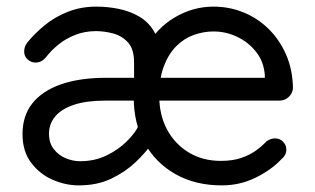

<svg xmlns="http://www.w3.org/2000/svg" viewBox="-20 -550 951 580"><path d="M271 -530Q306 -530 339.5 -523Q373 -516 400.5 -500Q428 -484 444.5 -456.5Q461 -429 461 -388V-260L385 -256V-361Q385 -402 366.5 -422Q348 -442 321.5 -449Q295 -456 270 -456Q236 -456 207 -444.5Q178 -433 156 -415Q134 -397 118 -376Q105 -361 87 -361Q74 -361 63.5 -370.5Q53 -380 53 -394Q53 -401 55 -407.5Q57 -414 62 -421Q83 -447 113.5 -472.5Q144 -498 184 -514Q224 -530 271 -530ZM218 10Q178 10 139 -7Q100 -24 74 -58.5Q48 -93 48 -145Q48 -200 77.5 -237.5Q107 -275 163.5 -295Q220 -315 301 -315H794L780 -302V-323Q777 -364 753.5 -393.5Q730 -423 696 -439Q662 -455 625 -455Q595 -455 565.5 -444.5Q536 -434 512.5 -410.5Q489 -387 475 -350Q461 -313 461 -261Q461 -203 484.5 -159Q508 -115 550 -89.5Q592 -64 647 -64Q683 -64 709 -73Q735 -82 753.5 -95.5Q772 -109 785 -123Q798 -132 811 -132Q825 -132 835 -122Q845 -112 845 -98Q845 -81 829 -68Q800 -37 752.5 -13.5Q705 10 650 10Q570 10 510 -24Q450 -58 417 -117.5Q384 -177 384 -255Q384 -342 418.5 -403.5Q453 -465 508 -497.5Q563 -530 625 -530Q672 -530 714.5 -513Q757 -496 790.5 -463.5Q824 -431 844 -385.5Q864 -340 865 -284Q864 -268 852 -257Q840 -246 824 -246H296Q241 -246 203.5 -233.5Q166 -221 147 -198.5Q128 -176 128 -146Q128 -118 142.5 -99.5Q157 -81 178.5 -72Q200 -63 222 -63Q266 -63 302 -80.5Q338 -98 363 -123Q388 -148 398 -169L436 -113Q420 -89 389.5 -60Q359 -31 316.5 -10.5Q274 10 218 10Z"/></svg>

Font: Quicksand Light Medium
Style: Regular
Weight: 500
Version: Version 3.006